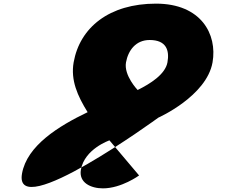

<svg xmlns="http://www.w3.org/2000/svg" viewBox="-20 -1281 1291 1056"><path d="M101 -326C53 -52 851 -634 851 -634C851 -634 1116 -752 1149 -938C1176 -1093 1086 -1261 838 -1261C581 -1261 419 -1130 385 -938C368 -840 406 -754 462 -664C303 -588 128 -480 101 -326ZM803 -1061C895 -1061 913 -1004 901 -938C889 -872 806 -820 737 -786C737 -786 660 -866 673 -938C685 -1004 727 -1061 803 -1061ZM745 -316C745 -316 648 -245 546 -245C480 -245 412 -276 425 -348C445 -462 582 -509 582 -509Z"/></svg>

Font: Hussar Dziwak
Style: Kur
Weight: 400
Version: Version 1.022